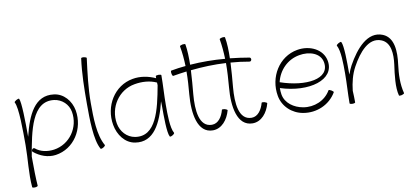

<svg xmlns="http://www.w3.org/2000/svg" viewBox="-88 -1128 3672 1694"><g transform="rotate(-10 1747.5 -280.5)"><path d="M58 -521C87 -470 87 -266 87 -133C87 -8 69 117 80 242C80 246 92 249 106 248C119 247 130 242 130 238C125 177 123 74 123 -24C162 -247 208 -507 404 -482C473 -473 529 -421 541 -352C566 -209 471 -72 328 -51C269 -43 207 -53 161 -92C155 -97 145 -95 139 -87C133 -80 132 -70 138 -65C193 -19 264 8 335 -2C501 -26 605 -190 576 -359C560 -446 497 -521 410 -531C241 -553 168 -391 122 -202C122 -340 119 -515 102 -546C99 -550 88 -547 76 -540C64 -533 56 -525 58 -521Z M703 -803C685 -670 683 -535 683 -400C683 -259 684 -73 733 12C735 16 746 14 758 7C770 0 778 -9 776 -13C719 -112 718 -267 718 -400C718 -533 735 -665 752 -797C753 -801 742 -806 729 -808C715 -810 703 -808 703 -803Z M1396 -13C1367 -63 1367 -180 1367 -267C1367 -356 1374 -444 1374 -533C1374 -538 1363 -541 1349 -541C1336 -541 1324 -538 1324 -533C1324 -527 1324 -521 1324 -515C1260 -544 1188 -558 1118 -545C951 -516 848 -347 879 -175C895 -84 954 -2 1043 12C1209 39 1285 -120 1331 -307C1332 -294 1332 -280 1332 -267C1332 -171 1332 -24 1353 12C1355 16 1366 14 1378 7C1390 0 1398 -9 1396 -13ZM1051 -37C979 -49 926 -108 913 -181C887 -328 981 -471 1127 -496C1194 -508 1264 -504 1325 -476C1325 -468 1326 -460 1326 -452C1287 -237 1236 -7 1051 -37Z M1476 -509C1516 -516 1557 -522 1598 -527C1598 -458 1593 -390 1587 -322C1573 -155 1599 25 1738 25C1818 25 1874 -46 1896 -127C1897 -131 1887 -137 1874 -141C1860 -144 1849 -144 1847 -140C1832 -81 1796 -25 1738 -25C1622 -25 1610 -179 1622 -318C1628 -386 1635 -460 1638 -531C1743 -542 1848 -546 1954 -540C1954 -467 1949 -394 1943 -322C1928 -155 1955 25 2094 25C2174 25 2230 -46 2251 -127C2252 -131 2242 -137 2229 -141C2216 -144 2204 -144 2203 -140C2187 -81 2151 -25 2094 -25C1977 -25 1966 -179 1978 -318C1984 -388 1991 -464 1994 -537C2050 -533 2106 -526 2162 -516C2169 -515 2177 -521 2179 -531C2180 -540 2176 -549 2168 -551C2111 -561 2053 -569 1995 -575C1997 -644 1995 -710 1985 -764C1984 -769 1973 -770 1959 -768C1945 -765 1935 -760 1936 -756C1946 -697 1951 -638 1953 -578C1849 -587 1744 -588 1640 -580C1641 -647 1639 -711 1630 -764C1629 -769 1617 -770 1604 -768C1590 -765 1580 -760 1580 -756C1591 -696 1596 -636 1598 -576C1554 -572 1510 -566 1467 -558C1463 -557 1461 -546 1464 -532C1466 -518 1472 -508 1476 -509Z M2846 -121C2848 -125 2840 -133 2828 -140C2816 -147 2805 -150 2803 -146C2754 -61 2654 -20 2557 -37C2476 -51 2402 -102 2388 -181C2385 -201 2383 -221 2384 -240C2632 -160 2873 -227 2842 -403C2823 -510 2707 -565 2593 -545C2426 -516 2323 -347 2354 -175C2371 -78 2450 -5 2548 12C2666 33 2786 -18 2846 -121ZM2602 -496C2694 -513 2792 -481 2807 -397C2835 -241 2613 -214 2391 -291C2414 -393 2493 -477 2602 -496Z M2944 -521C2973 -470 2973 -354 2973 -267C2973 -178 2966 -89 2966 0C2966 4 2977 8 2991 8C3005 8 3016 4 3016 0C3016 -35 3015 -70 3013 -105C3021 -177 3038 -248 3073 -312C3137 -429 3231 -543 3341 -498C3422 -465 3426 -361 3414 -269C3401 -177 3387 -68 3407 6C3408 11 3420 11 3433 8C3446 4 3456 -2 3455 -6C3433 -90 3437 -178 3448 -264C3463 -377 3459 -504 3361 -544C3231 -597 3118 -466 3042 -328C3029 -304 3018 -278 3009 -251C3009 -256 3008 -261 3008 -267C3008 -362 3008 -510 2988 -546C2985 -550 2974 -547 2962 -540C2950 -533 2942 -525 2944 -521Z"/></g></svg>

Font: Nupuram Thin
Style: Regular
Weight: 100
Designer: Santhosh Thottingal (santhosh.thottingal@gmail.com)
Foundry: SMC
Version: Version 1.000